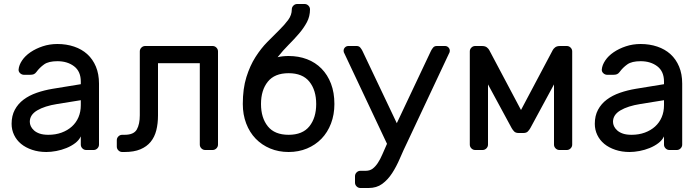

<svg xmlns="http://www.w3.org/2000/svg" viewBox="-20 -750 3502 960"><path d="M38 0ZM38 -131Q38 -171 54 -201Q70 -231 98 -252Q126 -273 163.5 -286Q201 -299 243 -306L384 -329V-342Q384 -393 350.5 -418.5Q317 -444 267 -444Q223 -444 200.5 -428Q178 -412 162 -390Q156 -382 149 -379Q142 -376 130 -376H100Q89 -376 80.5 -384Q72 -392 73 -403Q75 -425 90.5 -448Q106 -471 132.5 -489Q159 -507 193.5 -518.5Q228 -530 267 -530Q312 -530 350.5 -517Q389 -504 416.5 -479Q444 -454 459.5 -417Q475 -380 475 -332V-27Q475 -16 467 -8Q459 0 448 0H411Q400 0 392 -8Q384 -16 384 -27V-68Q375 -49 356 -34.5Q337 -20 312.5 -10Q288 0 261.5 5Q235 10 212 10Q173 10 140.5 -1Q108 -12 85.5 -30.5Q63 -49 50.5 -75Q38 -101 38 -131ZM222 -76Q258 -76 288 -87Q318 -98 339.5 -117.5Q361 -137 372.5 -164Q384 -191 384 -224V-249L266 -230Q203 -220 166 -198Q129 -176 129 -141Q129 -130 134 -119Q139 -108 150 -98Q161 -88 178.5 -82Q196 -76 222 -76Z M679 -493Q679 -504 687 -512Q695 -520 706 -520H1043Q1054 -520 1062 -512Q1070 -504 1070 -493V-27Q1070 -16 1062 -8Q1054 0 1043 0H1006Q995 0 987 -8Q979 -16 979 -27V-434H770V-173Q770 -132 761.5 -98.5Q753 -65 733.5 -41Q714 -17 682 -3.5Q650 10 603 10H591Q580 10 572 2Q564 -6 564 -17V-49Q564 -60 572 -68Q580 -76 591 -76H603Q649 -76 664 -102.5Q679 -129 679 -174V-493Z M1530 -703Q1530 -668 1514.5 -639Q1499 -610 1475.5 -582.5Q1452 -555 1423.5 -526.5Q1395 -498 1368 -464Q1393 -470 1423 -470Q1473 -470 1515 -454Q1557 -438 1587.5 -407Q1618 -376 1635 -331.5Q1652 -287 1652 -230Q1652 -177 1635 -132.5Q1618 -88 1587.5 -56.5Q1557 -25 1515 -7.5Q1473 10 1423 10Q1373 10 1331 -7.5Q1289 -25 1258.5 -56.5Q1228 -88 1211 -132.5Q1194 -177 1194 -230Q1194 -307 1212 -364.5Q1230 -422 1257.5 -465Q1285 -508 1316.5 -540Q1348 -572 1375.5 -599Q1403 -626 1421 -650.5Q1439 -675 1439 -703Q1439 -714 1447 -722Q1455 -730 1466 -730H1503Q1514 -730 1522 -722Q1530 -714 1530 -703ZM1423 -384Q1353 -384 1319 -341.5Q1285 -299 1285 -230Q1285 -161 1319 -118.5Q1353 -76 1423 -76Q1493 -76 1527 -118.5Q1561 -161 1561 -230Q1561 -299 1527 -341.5Q1493 -384 1423 -384Z M1699 -489Q1698 -492 1698 -496Q1698 -506 1705 -513Q1712 -520 1722 -520H1763Q1775 -520 1781.5 -512Q1788 -504 1792 -496L1964 -134L2135 -496Q2139 -504 2145.5 -512Q2152 -520 2164 -520H2205Q2215 -520 2222 -513Q2229 -506 2229 -496Q2229 -492 2228 -489L2017 -40Q1997 1 1979.5 42Q1962 83 1940.5 116Q1919 149 1891 169.5Q1863 190 1823 190H1782Q1771 190 1763 182Q1755 174 1755 163V131Q1755 120 1763 112Q1771 104 1782 104H1808Q1829 104 1843 93.5Q1857 83 1869 65Q1881 47 1891.5 22.5Q1902 -2 1915 -31Z M2585 -200 2744 -500Q2747 -506 2755.5 -513Q2764 -520 2781 -520H2814Q2825 -520 2833 -512Q2841 -504 2841 -493V-27Q2841 -16 2833 -8Q2825 0 2814 0H2777Q2766 0 2758 -8Q2750 -16 2750 -27V-328L2632 -110Q2627 -101 2619.5 -93Q2612 -85 2597 -85H2573Q2558 -85 2550.5 -93Q2543 -101 2538 -110L2420 -328V-27Q2420 -16 2412 -8Q2404 0 2393 0H2356Q2345 0 2337 -8Q2329 -16 2329 -27V-493Q2329 -504 2337 -512Q2345 -520 2356 -520H2389Q2406 -520 2414.5 -513Q2423 -506 2426 -500Z M2954 0ZM2954 -131Q2954 -171 2970 -201Q2986 -231 3014 -252Q3042 -273 3079.5 -286Q3117 -299 3159 -306L3300 -329V-342Q3300 -393 3266.5 -418.5Q3233 -444 3183 -444Q3139 -444 3116.5 -428Q3094 -412 3078 -390Q3072 -382 3065 -379Q3058 -376 3046 -376H3016Q3005 -376 2996.5 -384Q2988 -392 2989 -403Q2991 -425 3006.5 -448Q3022 -471 3048.5 -489Q3075 -507 3109.5 -518.5Q3144 -530 3183 -530Q3228 -530 3266.5 -517Q3305 -504 3332.5 -479Q3360 -454 3375.5 -417Q3391 -380 3391 -332V-27Q3391 -16 3383 -8Q3375 0 3364 0H3327Q3316 0 3308 -8Q3300 -16 3300 -27V-68Q3291 -49 3272 -34.5Q3253 -20 3228.5 -10Q3204 0 3177.5 5Q3151 10 3128 10Q3089 10 3056.5 -1Q3024 -12 3001.5 -30.5Q2979 -49 2966.5 -75Q2954 -101 2954 -131ZM3138 -76Q3174 -76 3204 -87Q3234 -98 3255.5 -117.5Q3277 -137 3288.5 -164Q3300 -191 3300 -224V-249L3182 -230Q3119 -220 3082 -198Q3045 -176 3045 -141Q3045 -130 3050 -119Q3055 -108 3066 -98Q3077 -88 3094.5 -82Q3112 -76 3138 -76Z"/></svg>

Font: Rubik
Style: Regular
Weight: 400
Designer: Hubert & Fischer
Foundry: Hubert & Fischer
Version: Version 1.002; ttfautohint (v1.6)